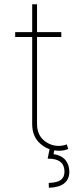

<svg xmlns="http://www.w3.org/2000/svg" viewBox="-20 -696 388 899"><path d="M51.1 0ZM255.7 9.9Q205.6 9.9 168 -23.8Q130.7 -57.2 130.7 -115.1V-522.7H51.1V-545.5H130.7V-676.1H153.4V-545.5H267V-522.7H153.4V-115.1Q153.4 -67.5 183.9 -40.1Q215.2 -12.8 255.7 -12.8Q273.1 -12.8 292.6 -19.9L299.7 1.4Q279.8 9.9 255.7 9.9ZM208.8 183.2 208.1 160.5Q247.9 159.1 264.7 146.5Q281.6 133.9 282 108Q281.6 46.9 207 46.9H203.1L213.1 -2.8H235.8L230.8 25.6Q267.4 31.2 285.9 52.9Q304.3 74.6 304.7 108Q304 180 208.8 183.2Z"/></svg>

Font: Linik Sans Thin
Style: Regular
Weight: 100
Designer: Fonts by Rasmus Andersson / Changes by Cristiano Sobral with parts from Marc Monis
Foundry: rsms
Version: Version 3.020; ttfautohint (v1.6)